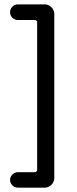

<svg xmlns="http://www.w3.org/2000/svg" viewBox="-20 -736 354 886"><path d="M26.4 93.8Q26.4 80.1 37.1 69.3Q47.9 58.6 62.5 58.6H139.6Q151.4 58.6 151.4 46.9V-631.8Q151.4 -643.6 139.6 -643.6H62.5Q47.9 -643.6 37.1 -654.3Q26.4 -665 26.4 -679.7Q26.4 -694.3 37.1 -705.1Q47.9 -715.8 62.5 -715.8H186.5Q204.1 -715.8 217.3 -702.6Q230.5 -689.5 230.5 -671.9V85.9Q230.5 103.5 217.3 116.7Q204.1 129.9 186.5 129.9H62.5Q47.9 129.9 37.1 119.1Q26.4 108.4 26.4 93.8Z"/></svg>

Font: KTXP_ComRound
Style: Medium
Weight: 500
Version: Version 1.01;May 16, 2022;FontCreator 13.0.0.2683 64-bit